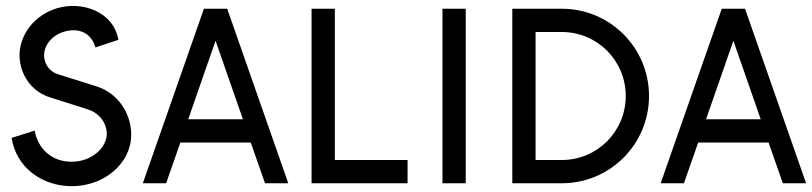

<svg xmlns="http://www.w3.org/2000/svg" viewBox="-20 -630 2791 660"><path d="M227 10C338 10 431 -68 431 -167C431 -241 385 -310 312 -333L179 -375C156 -382 140 -400 134 -422C123 -461 150 -506 200 -521C251 -536 294 -517 308 -467L387 -493C370 -590 263 -627 177 -602C85 -575 28 -485 53 -398C67 -349 103 -311 150 -296L282 -254C325 -240 347 -204 347 -170C347 -122 295 -74 226 -74C158 -74 111 -118 99 -181L20 -156C35 -56 123 10 227 10Z M721 -490 815 -220H627ZM891 0H971L761 -600H681L471 0H551L600 -140H842Z M1051 0H1381V-80H1131V-600H1051Z M1501 0H1581V-600H1501Z M1911 -520C2033 -520 2131 -422 2131 -300C2131 -178 2033 -80 1911 -80H1821V-520ZM1911 0C2077 0 2211 -134 2211 -300C2211 -466 2077 -600 1911 -600H1741V0Z M2501 -490 2595 -220H2407ZM2671 0H2751L2541 -600H2461L2251 0H2331L2380 -140H2622Z"/></svg>

Font: Gauge
Style: Regular
Weight: 400
Designer: Daniel Pimley
Foundry: Daniel Pimley
Version: Version 1.004;PS 001.001;hotconv 1.0.56